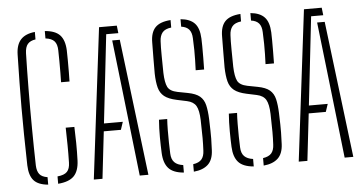

<svg xmlns="http://www.w3.org/2000/svg" viewBox="-49 -789 1675 883"><g transform="rotate(-5 788.0 -347.5)"><path d="M139.5 5Q93.5 1 73.2 -22Q53 -45 51.5 -92Q49.5 -171 48.8 -235.2Q48 -299.5 48 -357.5Q48 -415.5 49 -474.8Q50 -534 51.5 -603Q52.5 -648.5 74 -672Q95.5 -695.5 139.5 -700V-665.5Q115 -662 103.2 -648.2Q91.5 -634.5 90.5 -606Q88.5 -532 87.8 -442.8Q87 -353.5 87.8 -261.8Q88.5 -170 90.5 -88Q91.5 -61.5 102.5 -47.5Q113.5 -33.5 139.5 -29.5ZM185.5 5V-29Q217 -32 230 -45.8Q243 -59.5 243.5 -88Q244.5 -131 244 -168.2Q243.5 -205.5 242.5 -249H282.5Q284 -216 284.5 -174.8Q285 -133.5 283.5 -93Q281.5 -45.5 258.8 -22.2Q236 1 185.5 5ZM239.5 -459Q240 -478 240.2 -503.8Q240.5 -529.5 240.2 -556.5Q240 -583.5 239.5 -606Q239 -634.5 226.5 -648.5Q214 -662.5 185.5 -666V-700Q233 -696.5 254.8 -673.5Q276.5 -650.5 278.5 -603Q279 -586 279.2 -558Q279.5 -530 279.2 -502.5Q279 -475 278.5 -459Z M350.5 0 435.5 -696H517.5L521.5 -661H465.5L436.5 -403L419.5 -253H506.5L494.5 -217H415.5L390.5 0ZM562.5 0 516.5 -404 490.5 -630H525.5L602.5 0Z M812 4V-30.5Q839 -34.5 851 -48.5Q863 -62.5 864 -89Q865.5 -117.5 865.5 -146.5Q865.5 -175.5 864 -230Q862.5 -275 850.8 -295.2Q839 -315.5 809 -322L762 -332Q724.5 -340 705.5 -355.2Q686.5 -370.5 679.8 -396.2Q673 -422 672 -461Q671.5 -489 672.2 -528.5Q673 -568 673 -604Q673 -650.5 694.8 -673.5Q716.5 -696.5 766 -700V-665.5Q737 -662 725 -647Q713 -632 712 -607Q710.5 -582.5 711 -540.2Q711.5 -498 712 -461Q713.5 -416 723.8 -395.5Q734 -375 769 -368L816 -359Q853 -352 871 -336.8Q889 -321.5 895.2 -295.5Q901.5 -269.5 903 -231Q904 -196.5 904.5 -177.8Q905 -159 904.8 -140.2Q904.5 -121.5 903 -87Q901 -43 878 -21.5Q855 0 812 4ZM766 4Q717 0 695.5 -24Q674 -48 672 -95Q670.5 -126 670.2 -167.5Q670 -209 673 -248H711Q709.5 -226 709.2 -197Q709 -168 709.5 -139.2Q710 -110.5 711 -89Q712 -61.5 725.8 -47.8Q739.5 -34 766 -30.5ZM861 -460Q862 -484.5 862.5 -506.8Q863 -529 862.8 -553.2Q862.5 -577.5 861 -608Q860 -634.5 848.2 -648.2Q836.5 -662 812 -665.5V-700Q855.5 -696 876.8 -673.5Q898 -651 900 -603Q900.5 -591.5 900.8 -568.2Q901 -545 900.8 -516.2Q900.5 -487.5 900 -460Z M1134.5 4V-30.5Q1161.5 -34.5 1173.5 -48.5Q1185.5 -62.5 1186.5 -89Q1188 -117.5 1188 -146.5Q1188 -175.5 1186.5 -230Q1185 -275 1173.2 -295.2Q1161.5 -315.5 1131.5 -322L1084.5 -332Q1047 -340 1028 -355.2Q1009 -370.5 1002.2 -396.2Q995.5 -422 994.5 -461Q994 -489 994.8 -528.5Q995.5 -568 995.5 -604Q995.5 -650.5 1017.2 -673.5Q1039 -696.5 1088.5 -700V-665.5Q1059.5 -662 1047.5 -647Q1035.5 -632 1034.5 -607Q1033 -582.5 1033.5 -540.2Q1034 -498 1034.5 -461Q1036 -416 1046.2 -395.5Q1056.5 -375 1091.5 -368L1138.5 -359Q1175.5 -352 1193.5 -336.8Q1211.5 -321.5 1217.8 -295.5Q1224 -269.5 1225.5 -231Q1226.5 -196.5 1227 -177.8Q1227.5 -159 1227.2 -140.2Q1227 -121.5 1225.5 -87Q1223.5 -43 1200.5 -21.5Q1177.5 0 1134.5 4ZM1088.5 4Q1039.5 0 1018 -24Q996.5 -48 994.5 -95Q993 -126 992.8 -167.5Q992.5 -209 995.5 -248H1033.5Q1032 -226 1031.8 -197Q1031.5 -168 1032 -139.2Q1032.5 -110.5 1033.5 -89Q1034.5 -61.5 1048.2 -47.8Q1062 -34 1088.5 -30.5ZM1183.5 -460Q1184.5 -484.5 1185 -506.8Q1185.5 -529 1185.2 -553.2Q1185 -577.5 1183.5 -608Q1182.5 -634.5 1170.8 -648.2Q1159 -662 1134.5 -665.5V-700Q1178 -696 1199.2 -673.5Q1220.5 -651 1222.5 -603Q1223 -591.5 1223.2 -568.2Q1223.5 -545 1223.2 -516.2Q1223 -487.5 1222.5 -460Z M1296.5 0 1381.5 -696H1463.5L1467.5 -661H1411.5L1382.5 -403L1365.5 -253H1452.5L1440.5 -217H1361.5L1336.5 0ZM1508.5 0 1462.5 -404 1436.5 -630H1471.5L1548.5 0Z"/></g></svg>

Font: Big Shoulders Stencil Text SC Thin
Style: Regular
Weight: 100
Designer: Patric King
Foundry: XO Type Co
Version: Version 2.001